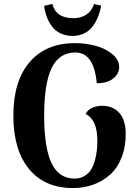

<svg xmlns="http://www.w3.org/2000/svg" viewBox="-20 -928 696 962"><path d="M346.2 14.2Q204.1 14.2 125.5 -81.1Q46.9 -176.3 46.9 -349.1Q46.9 -521.5 128.4 -616.7Q210 -711.9 356 -711.9Q409.7 -711.9 459.2 -698.5Q508.8 -685.1 543 -656.7Q577.1 -628.4 577.1 -591.8Q577.1 -558.6 547.4 -534.7Q517.6 -510.7 464.8 -511.2Q450.7 -665 357.9 -665Q276.4 -665 238.8 -587.2Q201.2 -509.3 201.2 -349.1Q201.2 -189 238 -111.1Q274.9 -33.2 354 -33.2Q381.3 -33.2 402.3 -45.7Q423.3 -58.1 435.3 -76.9Q447.3 -95.7 454.8 -122.1Q462.4 -148.4 465.1 -172.4Q467.8 -196.3 467.8 -222.2Q467.8 -328.1 409.2 -356.9Q418.5 -377 441.4 -387.5Q464.4 -397.9 492.2 -397.9Q545.9 -397.9 577.9 -362.1Q609.9 -326.2 609.9 -256.8Q609.9 -189 588.1 -136Q566.4 -83 529.3 -50.8Q492.2 -18.6 445.6 -2.2Q398.9 14.2 346.2 14.2ZM201.2 -898.9 242.2 -908.2Q260.7 -836.9 347.2 -836.9Q385.3 -836.9 412.6 -854.7Q439.9 -872.6 451.2 -908.2Q455.1 -907.2 467.5 -904.1Q480 -900.9 486.8 -899.9Q481 -867.7 470.2 -841.6Q459.5 -815.4 442.6 -793.7Q425.8 -772 400.4 -760Q375 -748 342.8 -748Q310.1 -748 283.9 -760.5Q257.8 -772.9 241.2 -794.7Q224.6 -816.4 214.8 -842.5Q205.1 -868.7 201.2 -898.9Z"/></svg>

Font: Arima
Style: Bold
Weight: 700
Designer: Joana Correia and Natanael Gama
Foundry: NDISCOVER
Version: Version 1.100;Glyphs 3.1.2 (3151)